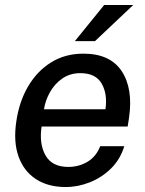

<svg xmlns="http://www.w3.org/2000/svg" viewBox="-20 -743 584 773"><path d="M244.5 10Q173.5 10 124.8 -21.8Q76 -53.5 54.8 -112.5Q33.5 -171.5 45.5 -253Q57 -333.5 93.2 -395.2Q129.5 -457 186 -492Q242.5 -527 316 -527Q423 -527 469.8 -456.8Q516.5 -386.5 499.5 -269L494 -233.5H147.5Q137 -164 163.2 -117.5Q189.5 -71 254.5 -71Q298 -71 332.8 -92Q367.5 -113 383.5 -154.5H480.5Q464 -101 426.8 -64.5Q389.5 -28 341.5 -9Q293.5 10 244.5 10ZM157 -303H404.5Q413.5 -364 389.5 -406.2Q365.5 -448.5 303.5 -448.5Q262 -448.5 231 -427Q200 -405.5 181.2 -372Q162.5 -338.5 157 -303ZM399.5 -723H516.5L362.5 -577.5H281.5Z"/></svg>

Font: Public Sans Medium
Style: Italic
Weight: 500
Italic angle: -8°
Designer: The Public Sans project authors (U.S. Web Design System). Libre Franklin designed by Pablo Impallari and Rodrigo Fuenzal
Version: Version 1.007; ttfautohint (v1.8.1) -l 8 -r 50 -G 200 -x 14 